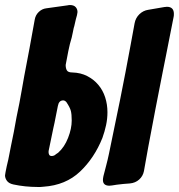

<svg xmlns="http://www.w3.org/2000/svg" viewBox="-57 -746 711 763"><path d="M231 -458Q264 -457 290 -443.5Q316 -430 334 -408.5Q352 -387 361 -359Q370 -331 370 -300Q370 -274 364.5 -248.5Q359 -223 350 -198Q318 -118 261 -64Q204 -10 116 -4Q110 -3 104 -3Q98 -3 91 -3Q68 -3 43.5 -5.5Q19 -8 -4 -13Q-22 -17 -29.5 -27.5Q-37 -38 -37 -49Q-37 -52 -35 -62Q-33 -74 -30 -86.5Q-27 -99 -24 -112Q-19 -138 -13.5 -165.5Q-8 -193 -2 -222Q3 -251 8.5 -279.5Q14 -308 20 -336Q25 -365 30 -391Q35 -417 39 -442Q49 -494 60 -552.5Q71 -611 81 -668Q84 -686 97 -698.5Q110 -711 127 -713L213 -725Q216 -726 221 -726Q236 -726 243.5 -718Q251 -710 251 -698Q251 -696 249 -686Q244 -669 241 -654.5Q238 -640 236 -635Q234 -625 232 -615.5Q230 -606 228 -597Q220 -571 214.5 -543Q209 -515 204 -488Q204 -474 209 -466Q214 -458 231 -458ZM388 -9Q385 -9 382.5 -8.5Q380 -8 378 -8Q352 -8 352 -31Q352 -34 352.5 -37.5Q353 -41 354 -46Q359 -66 365 -88.5Q371 -111 376 -135Q399 -244 420.5 -351Q442 -458 462 -567L478 -654Q482 -675 497 -689.5Q512 -704 532 -707L596 -718Q599 -718 601.5 -718.5Q604 -719 606 -719Q634 -719 634 -691Q634 -682 633 -679L616 -593Q609 -560 603 -527Q597 -494 590 -462Q576 -392 561 -314Q546 -236 532 -161L515 -66Q511 -46 496 -32.5Q481 -19 459 -17Q446 -16 433.5 -15Q421 -14 407 -12ZM160 -129Q163 -131 166.5 -134Q170 -137 174 -139Q199 -161 213.5 -198Q228 -235 228 -267Q228 -292 224.5 -305.5Q221 -319 207 -340Q201 -347 194 -347Q177 -347 173 -325Q168 -302 164 -280Q160 -258 155 -237Q146 -195 137 -150Q136 -147 136 -141Q136 -136 138.5 -131Q141 -126 149 -126Q154 -126 160 -129Z"/></svg>

Font: Bangerz 2
Style: Regular
Weight: 400
Designer: vernon adams
Foundry: Vernon Adams
Version: Version 2.10;December 28, 2023;FontCreator 13.0.0.2683 64-bi